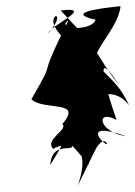

<svg xmlns="http://www.w3.org/2000/svg" viewBox="-20 -657 439 623"><path d="M281 -154C322 -238 280 -121 253 -281C227 -315 336 -400 399 -315C361 -398 317 -413 303 -444C251 -470 365 -559 371 -637C360 -635 170 -620 290 -593C277 -553 158 -563 202 -591C86 -357 176 -498 82 -335C122 -296 252 -335 182 -254C204 -238 122 -203 153 -174C180 -193 287 -209 232 -54ZM268 -123C255 -95 304 -234 328 -190C327 -178 230 -270 390 -215C298 -228 289 -305 358 -268C287 -478 316 -460 367 -380C281 -489 328 -464 177 -623C291 -637 145 -576 136 -548C216 -639 98 -611 191 -530C218 -518 96 -401 225 -392C191 -248 226 -250 143 -122C150 -220 261 -138 190 -213Z"/></svg>

Font: Asimov Silicon
Style: Regular
Weight: 400
Designer: Google
Version: Version 2.000980; 2014